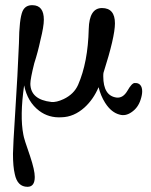

<svg xmlns="http://www.w3.org/2000/svg" viewBox="-20 -441 583 740"><path d="M522 -57Q512 -25 486 -8Q464 7 442 1Q409 -7 385 -45Q368 -72 360 -105Q340 -58 306 -27Q265 10 217 11Q168 14 131 -14Q86 -48 73 -112Q56 7 70 78Q72 93 96 161Q114 215 114 241Q114 279 86 279Q47 279 37 230Q30 201 30 152Q30 126 39 -14Q48 -152 53 -274Q54 -368 67 -398Q78 -422 106 -421Q149 -420 149 -365Q149 -339 136 -287Q126 -240 112 -197Q97 -137 97 -118Q98 -57 178 -48Q197 -46 225 -59Q265 -78 281 -114Q319 -201 322 -329Q324 -410 373 -410Q423 -410 423 -351Q423 -299 379 -161Q378 -158 378 -147Q378 -72 429 -65Q454 -62 471 -91Q488 -121 499 -121Q513 -122 520.5 -113.5Q528 -105 528 -89Q528 -75 522 -57Z"/></svg>

Font: GFS Didot Classic
Style: Regular
Weight: 400
Designer: George D. Matthiopoulos
Foundry: George D. Matthiopoulos
Version: Version 1.000